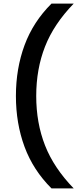

<svg xmlns="http://www.w3.org/2000/svg" viewBox="-20 -828 430 1068"><path d="M68.5 -294Q68.5 -446.5 116.5 -576.5Q164.5 -706.5 266.5 -808H390Q279.5 -694 230.5 -569Q181.5 -444 181.5 -294Q181.5 -144 230.5 -19Q279.5 106 390 220H266.5Q164.5 118.5 116.5 -11.5Q68.5 -141.5 68.5 -294Z"/></svg>

Font: Encode Sans Expanded Medium
Style: Regular
Weight: 500
Width: 7
Designer: Multiple Designers
Foundry: Impallari Type
Version: Version 2.000